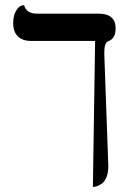

<svg xmlns="http://www.w3.org/2000/svg" viewBox="-20 -570 515 759"><path d="M392.1 -360.8 408.2 85.9Q408.2 112.8 400.6 130.9Q393.1 148.9 381.6 156.5Q370.1 164.1 362.1 166.5Q354 168.9 347.2 168.9L356 -408.2H103Q68.8 -408.2 50.5 -426.5Q32.2 -444.8 32.2 -476.8Q32.2 -508.8 43.2 -526.9Q54.2 -544.9 64.5 -547.4L75.2 -549.8Q84 -515.6 127 -516.1H369.1Q437 -516.1 437 -458Q437 -417 408.2 -407.2Q392.1 -401.9 392.1 -360.8Z"/></svg>

Font: Linux Libertine O
Style: Regular
Weight: 400
Designer: Philipp H. Poll
Foundry: Philipp H. Poll
Version: Version 5.3.0